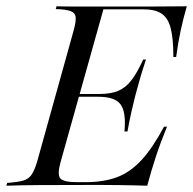

<svg xmlns="http://www.w3.org/2000/svg" viewBox="-38 -591 614 611"><path d="M-17.7 0 -15.3 -8.9Q18.5 -11.3 36.3 -16.5Q54 -21.8 63.3 -36.3Q72.6 -50.8 80.6 -78.2L196 -492.7Q204 -521 202.8 -535.5Q201.6 -550 186.7 -555.6Q171.8 -561.3 139.5 -562.1L141.9 -571Q163.7 -570.2 200 -570.2Q236.3 -570.2 286.3 -570.2Q327.4 -570.2 365.3 -570.2Q403.2 -570.2 437.1 -570.2Q471 -570.2 500.8 -570.6Q530.6 -571 556.5 -571Q545.2 -532.3 536.7 -492.7Q528.2 -453.2 522.6 -409.7H513.7Q513.7 -468.5 505.2 -501.2Q496.8 -533.9 476.2 -547.6Q455.6 -561.3 418.5 -561.3H291.1L155.6 -78.2Q143.5 -36.3 153.6 -23.8Q163.7 -11.3 206.5 -11.3H233.1Q292.7 -11.3 335.1 -27.4Q377.4 -43.5 412.9 -82.3Q448.4 -121 483.9 -187.9H493.5Q472.6 -137.1 457.7 -91.5Q442.7 -46 430.6 0Q409.7 -0.8 387.5 -1.2Q365.3 -1.6 341.1 -2Q316.9 -2.4 290.3 -2.4Q263.7 -2.4 234.7 -2.4Q150.8 -2.4 87.5 -2Q24.2 -1.6 -17.7 0ZM186.3 -283.1 188.7 -291.9H353.2L350.8 -283.1ZM358.1 -172.6Q363.7 -234.7 345.6 -258.9Q327.4 -283.1 275 -283.1L277.4 -291.9Q313.7 -291.9 337.5 -301.6Q361.3 -311.3 379.8 -335.1Q398.4 -358.9 417.7 -401.6H426.6Q424.2 -393.5 417.7 -374.2Q411.3 -354.8 404.8 -331Q398.4 -307.3 392.7 -287.1Q389.5 -275 386.3 -260.9Q383.1 -246.8 379.4 -231.5Q375.8 -216.1 373 -201.2Q370.2 -186.3 367.7 -172.6Z"/></svg>

Font: Playfair 144pt Light
Style: Italic
Weight: 300
Italic angle: -15.6°
Designer: Claus Eggers Sørensen
Foundry: Claus Eggers Sørensen
Version: Version 2.001;gftools[0.9.30]